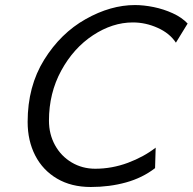

<svg xmlns="http://www.w3.org/2000/svg" viewBox="-20 -728 763 760"><path d="M339.4 12.2Q262.2 12.2 205.8 -21Q149.4 -54.2 119.4 -112.5Q89.4 -170.9 89.4 -245.6Q89.4 -386.2 154.8 -491.5Q220.2 -596.7 319.1 -652.3Q418 -708 514.2 -708Q548.8 -708 588.4 -700Q627.9 -691.9 663.8 -675.5Q699.7 -659.2 722.7 -634.8L676.3 -559.1Q651.4 -596.7 603.8 -617.9Q556.2 -639.2 505.9 -639.2Q425.3 -639.2 348.1 -588.4Q271 -537.6 222.4 -448.5Q173.8 -359.4 173.8 -250.5Q173.8 -196.8 197.8 -153.3Q221.7 -109.9 263.7 -85Q305.7 -60.1 356.9 -60.1Q423.3 -60.1 486.6 -83.7Q549.8 -107.4 596.2 -143.6L593.8 -62.5Q543.9 -23.9 478.8 -5.9Q413.6 12.2 339.4 12.2Z"/></svg>

Font: Lesson One Light
Style: Italic
Weight: 300
Italic angle: -14°
Designer: But Ko, Victor Gaultney, Annie Olsen, Julie Remington, Don Collingsworth, Eric Hays, Becca Hirsbrunner
Version: Version 1.100